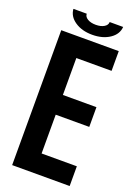

<svg xmlns="http://www.w3.org/2000/svg" viewBox="-173 -1003 756 1070"><g transform="rotate(20 205.0 -467.5)"><path d="M45 0V-800H386V-683H177V-464H376V-347H177V-117H386V0ZM68 -935H147Q147 -917 166 -905.5Q185 -894 215 -894Q245 -894 264 -905.5Q283 -917 283 -935H363Q360 -891 318.5 -863Q277 -835 215 -835Q154 -835 112.5 -863Q71 -891 68 -935Z"/></g></svg>

Font: Big Shoulders Text ExtraBold
Style: Regular
Weight: 800
Designer: Patric King
Foundry: XO Type Co
Version: Version 1.000; ttfautohint (v1.8.2)